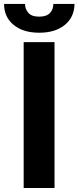

<svg xmlns="http://www.w3.org/2000/svg" viewBox="-55 -937 391 957"><path d="M63 -727.1H216.8V0H63ZM210.9 -917.5H316.4Q315.4 -852.1 269 -813.5Q221.2 -773.9 140.6 -773.9Q59.6 -773.9 12.2 -813.5Q-34.7 -852.5 -34.7 -917.5H69.8Q69.3 -893.6 85.9 -873.5Q102.1 -854 140.6 -854Q177.7 -854 194.8 -873Q210.9 -891.1 210.9 -917.5Z"/></svg>

Font: My Font
Style: Bold
Weight: 500
Designer: Rasmus Andersson
Foundry: rsms
Version: Version 0.001